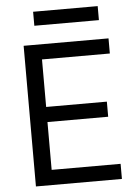

<svg xmlns="http://www.w3.org/2000/svg" viewBox="-60 -944 706 989"><g transform="rotate(-5 293.5 -449.0)"><path d="M529.8 -78.1V0H85.2V-727.3H524.1V-649.1H173.3V-403.4H487.2V-325.3H173.3V-78.1ZM483 -897.7V-825.3H149.1V-897.7Z"/></g></svg>

Font: Interface
Style: Regular
Weight: 400
Designer: Rasmus Andersson
Foundry: rsms
Version: Version 1.8